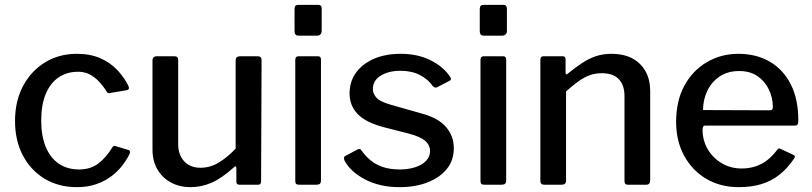

<svg xmlns="http://www.w3.org/2000/svg" viewBox="-20 -762 3349 792"><path d="M297 -540Q353 -540 394.5 -521.5Q436 -503 464.5 -472.5Q493 -442 510 -407Q516 -393 503 -390L432 -378Q423 -376 419 -386Q402 -412 385 -429Q368 -446 348 -456Q328 -466 302 -466Q256 -466 221.5 -442.5Q187 -419 168.5 -374Q150 -329 150 -265Q150 -201 169 -155.5Q188 -110 223 -86.5Q258 -63 306 -63Q353 -63 385 -87Q417 -111 444 -155Q447 -159 449.5 -160Q452 -161 458 -159L511 -143Q519 -140 515 -128Q503 -103 483.5 -78Q464 -53 437.5 -33.5Q411 -14 376 -2Q341 10 297 10Q222 10 164.5 -24.5Q107 -59 74.5 -120.5Q42 -182 42 -263Q42 -345 75 -407Q108 -469 165.5 -504.5Q223 -540 297 -540Z M807 -70Q847 -70 882.5 -91.5Q918 -113 952 -149V-513Q952 -530 971 -530H1043Q1059 -530 1059 -514L1057 -14Q1057 0 1045 0H967Q955 0 955 -13V-69Q955 -74 952.5 -75.5Q950 -77 945 -72Q894 -26 852 -8Q810 10 766 10Q721 10 685.5 -9Q650 -28 629.5 -63Q609 -98 609 -145V-512Q609 -530 627 -530H700Q715 -530 715 -514V-167Q715 -124 739.5 -97Q764 -70 807 -70Z M1304 -19Q1304 -8 1299.5 -4Q1295 0 1284 0H1216Q1205 0 1201.5 -3.5Q1198 -7 1198 -16V-515Q1198 -530 1212 -530H1292Q1304 -530 1304 -516ZM1307 -636Q1307 -615 1287 -615H1213Q1202 -615 1198.5 -620Q1195 -625 1195 -634V-725Q1195 -742 1210 -742H1293Q1307 -742 1307 -726Z M1766 -406Q1747 -434 1713 -452Q1679 -470 1632 -470Q1583 -470 1550.5 -450Q1518 -430 1518 -394Q1518 -377 1532 -360Q1546 -343 1592 -330L1715 -295Q1788 -276 1820 -238Q1852 -200 1852 -151Q1852 -101 1823.5 -65.5Q1795 -30 1744.5 -10Q1694 10 1629 10Q1547 10 1486.5 -21.5Q1426 -53 1401 -100Q1399 -106 1399 -110.5Q1399 -115 1403 -118L1452 -144Q1459 -148 1463.5 -147.5Q1468 -147 1470 -143Q1486 -120 1507 -102Q1528 -84 1558 -73.5Q1588 -63 1630 -63Q1665 -63 1693.5 -72.5Q1722 -82 1738 -99Q1754 -116 1754 -139Q1754 -163 1734.5 -180.5Q1715 -198 1666 -211L1564 -237Q1488 -257 1455 -292Q1422 -327 1422 -376Q1422 -425 1448 -461.5Q1474 -498 1521.5 -519Q1569 -540 1633 -540Q1703 -540 1756 -513.5Q1809 -487 1836 -446Q1839 -442 1840 -437.5Q1841 -433 1835 -429L1783 -402Q1779 -400 1774.5 -401Q1770 -402 1766 -406Z M2068 -19Q2068 -8 2063.5 -4Q2059 0 2048 0H1980Q1969 0 1965.5 -3.5Q1962 -7 1962 -16V-515Q1962 -530 1976 -530H2056Q2068 -530 2068 -516ZM2071 -636Q2071 -615 2051 -615H1977Q1966 -615 1962.5 -620Q1959 -625 1959 -634V-725Q1959 -742 1974 -742H2057Q2071 -742 2071 -726Z M2225 0Q2209 0 2209 -16V-515Q2209 -530 2222 -530H2301Q2313 -530 2313 -517V-462Q2313 -457 2315.5 -455.5Q2318 -454 2323 -459Q2354 -484 2382 -502.5Q2410 -521 2439 -530.5Q2468 -540 2502 -540Q2578 -540 2620 -498Q2662 -456 2662 -387V-18Q2662 0 2645 0H2571Q2563 0 2559.5 -3.5Q2556 -7 2556 -16V-366Q2556 -410 2533 -435Q2510 -460 2462 -460Q2435 -460 2412 -451.5Q2389 -443 2366 -426.5Q2343 -410 2315 -385V-17Q2315 0 2296 0H2225Z M2878 -228Q2878 -183 2899.5 -146.5Q2921 -110 2957.5 -88.5Q2994 -67 3039 -67Q3085 -67 3121 -86Q3157 -105 3187 -145Q3190 -149 3193 -149.5Q3196 -150 3202 -147L3253 -123Q3264 -118 3255 -107Q3227 -66 3193.5 -40Q3160 -14 3119 -2Q3078 10 3028 10Q2952 10 2894 -24Q2836 -58 2802.5 -119Q2769 -180 2769 -259Q2769 -346 2803 -408.5Q2837 -471 2895.5 -505.5Q2954 -540 3026 -540Q3100 -540 3155.5 -507.5Q3211 -475 3242 -414Q3273 -353 3273 -266Q3273 -257 3271 -250.5Q3269 -244 3258 -244H2888Q2883 -244 2880.5 -239.5Q2878 -235 2878 -228ZM3151 -307Q3162 -307 3165 -310Q3168 -313 3168 -321Q3168 -359 3151.5 -393Q3135 -427 3104.5 -448Q3074 -469 3029 -469Q2982 -469 2948.5 -446.5Q2915 -424 2897.5 -387Q2880 -350 2880 -308Z"/></svg>

Font: Libre Franklin Medium
Style: Regular
Weight: 500
Designer: Pablo Impallari, Rodrigo Fuenzalida, Nhung Nguyen
Foundry: Impallari Type
Version: Version 3.000